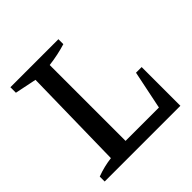

<svg xmlns="http://www.w3.org/2000/svg" viewBox="-171 -793 936 936"><g transform="rotate(-45 296.5 -325.0)"><path d="M515 -267H554V0H32V-34Q59 -44 84 -50Q109 -56 134 -59L144 -589L32 -612V-650H363V-616Q337 -608 307 -601.5Q277 -595 244 -591V-68H474Z"/></g></svg>

Font: Piazzolla SC Medium
Style: Regular
Weight: 500
Designer: Juan Pablo del Peral
Foundry: Huerta Tipografica
Version: Version 1.330